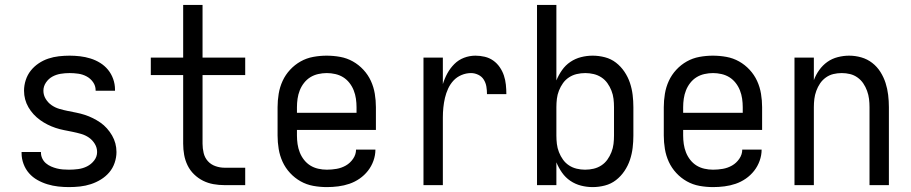

<svg xmlns="http://www.w3.org/2000/svg" viewBox="-20 -755 3715 783"><path d="M261 8Q239 8 217 5.5Q195 3 173.5 -3.5Q152 -10 132.5 -21Q113 -32 98.5 -48.5Q84 -65 76 -86.5Q68 -108 68 -130V-135H147V-133Q147 -120 152.5 -108.5Q158 -97 167.5 -89Q177 -81 188.5 -76Q200 -71 212 -68Q224 -65 236.5 -64Q249 -63 261 -63Q280 -63 299 -65.5Q318 -68 335 -76.5Q352 -85 364 -100.5Q376 -116 376 -135Q376 -153 366.5 -168.5Q357 -184 342.5 -194Q328 -204 310.5 -209Q293 -214 275.5 -217.5Q258 -221 240.5 -224.5Q223 -228 206.5 -233.5Q190 -239 174 -247Q158 -255 143.5 -265.5Q129 -276 117 -289Q105 -302 96 -317.5Q87 -333 82.5 -350Q78 -367 78 -385Q78 -407 85 -428.5Q92 -450 105.5 -467Q119 -484 137.5 -496.5Q156 -509 177 -516Q198 -523 220 -525.5Q242 -528 264 -528Q285 -528 306.5 -525.5Q328 -523 349 -516.5Q370 -510 388.5 -498.5Q407 -487 420.5 -470.5Q434 -454 441.5 -433Q449 -412 449 -390V-385H370V-387Q370 -405 359.5 -420Q349 -435 333 -443.5Q317 -452 299 -454.5Q281 -457 264 -457Q245 -457 227 -454Q209 -451 193.5 -442.5Q178 -434 167.5 -418.5Q157 -403 157 -385Q157 -367 166.5 -351.5Q176 -336 190.5 -326Q205 -316 222 -311Q239 -306 256.5 -302.5Q274 -299 291.5 -295.5Q309 -292 326 -286.5Q343 -281 359 -273Q375 -265 389.5 -255Q404 -245 416 -231.5Q428 -218 437 -202.5Q446 -187 450.5 -170Q455 -153 455 -135Q455 -113 447.5 -91Q440 -69 425.5 -52Q411 -35 391.5 -23Q372 -11 350.5 -4Q329 3 306.5 5.5Q284 8 261 8Z M980 0H896Q873 0 850.5 -4Q828 -8 808 -18Q788 -28 771.5 -44Q755 -60 745 -80.5Q735 -101 731 -123.5Q727 -146 727 -169V-449H595V-520H727V-735H806V-520H980V-449H806V-169Q806 -150 810.5 -131Q815 -112 827.5 -98Q840 -84 858.5 -77.5Q877 -71 896 -71H980Z M1313 8Q1285 8 1257.5 3Q1230 -2 1206 -15.5Q1182 -29 1163 -49.5Q1144 -70 1132.5 -95Q1121 -120 1116.5 -147.5Q1112 -175 1112 -202V-318Q1112 -345 1116.5 -372.5Q1121 -400 1132.5 -425Q1144 -450 1163 -470.5Q1182 -491 1206 -504.5Q1230 -518 1257.5 -523Q1285 -528 1312 -528Q1340 -528 1367.5 -523Q1395 -518 1419 -504.5Q1443 -491 1462 -470.5Q1481 -450 1492.5 -425Q1504 -400 1508.5 -372.5Q1513 -345 1513 -318V-225H1191V-202Q1191 -185 1193.5 -167.5Q1196 -150 1202.5 -133.5Q1209 -117 1220 -103Q1231 -89 1245.5 -80Q1260 -71 1277.5 -67Q1295 -63 1313 -63Q1333 -63 1353 -66.5Q1373 -70 1390.5 -80Q1408 -90 1420 -107.5Q1432 -125 1432 -145H1511Q1511 -122 1503 -99.5Q1495 -77 1480.5 -58.5Q1466 -40 1446.5 -26.5Q1427 -13 1405 -5.5Q1383 2 1359.5 5Q1336 8 1313 8ZM1191 -295H1434V-318Q1434 -335 1431.5 -352.5Q1429 -370 1422.5 -386.5Q1416 -403 1405 -417Q1394 -431 1379.5 -440Q1365 -449 1347.5 -453Q1330 -457 1313 -457Q1295 -457 1277.5 -453Q1260 -449 1245.5 -440Q1231 -431 1220 -417Q1209 -403 1202.5 -386.5Q1196 -370 1193.5 -352.5Q1191 -335 1191 -318Z M1707 0V-520H1786V-412Q1793 -435 1804.5 -456Q1816 -477 1833 -494Q1850 -511 1872.5 -519.5Q1895 -528 1919 -528Q1938 -528 1957 -523.5Q1976 -519 1991.5 -508Q2007 -497 2018 -481Q2029 -465 2035 -447Q2041 -429 2043 -409.5Q2045 -390 2045 -371H1966Q1966 -387 1963.5 -402Q1961 -417 1953 -430Q1945 -443 1930.5 -450Q1916 -457 1901 -457Q1881 -457 1862 -449Q1843 -441 1829.5 -426.5Q1816 -412 1807.5 -393.5Q1799 -375 1794.5 -355.5Q1790 -336 1788 -316Q1786 -296 1786 -276V0Z M2397 8Q2373 8 2349.5 2Q2326 -4 2306 -17.5Q2286 -31 2272 -51Q2258 -71 2249 -93V0H2170V-735H2249V-427Q2258 -449 2272 -469Q2286 -489 2306 -502.5Q2326 -516 2349.5 -522Q2373 -528 2397 -528Q2422 -528 2447 -521.5Q2472 -515 2492 -499.5Q2512 -484 2526.5 -462.5Q2541 -441 2549 -417Q2557 -393 2560 -368Q2563 -343 2563 -318V-202Q2563 -177 2560 -152Q2557 -127 2549 -103Q2541 -79 2526.5 -57.5Q2512 -36 2492 -20.5Q2472 -5 2447 1.5Q2422 8 2397 8ZM2366 -63Q2384 -63 2401 -67Q2418 -71 2432.5 -80.5Q2447 -90 2457 -104Q2467 -118 2473.5 -134.5Q2480 -151 2482 -168Q2484 -185 2484 -202V-318Q2484 -335 2482 -352Q2480 -369 2473.5 -385.5Q2467 -402 2457 -416Q2447 -430 2432.5 -439.5Q2418 -449 2401 -453Q2384 -457 2367 -457Q2349 -457 2332 -453Q2315 -449 2300.5 -439.5Q2286 -430 2276 -416Q2266 -402 2259.5 -385.5Q2253 -369 2251 -352Q2249 -335 2249 -318V-202Q2249 -185 2251 -168Q2253 -151 2259.5 -134.5Q2266 -118 2276 -104Q2286 -90 2300.5 -80.5Q2315 -71 2332 -67Q2349 -63 2366 -63Z M2888 8Q2860 8 2832.5 3Q2805 -2 2781 -15.5Q2757 -29 2738 -49.5Q2719 -70 2707.5 -95Q2696 -120 2691.5 -147.5Q2687 -175 2687 -202V-318Q2687 -345 2691.5 -372.5Q2696 -400 2707.5 -425Q2719 -450 2738 -470.5Q2757 -491 2781 -504.5Q2805 -518 2832.5 -523Q2860 -528 2887 -528Q2915 -528 2942.5 -523Q2970 -518 2994 -504.5Q3018 -491 3037 -470.5Q3056 -450 3067.5 -425Q3079 -400 3083.5 -372.5Q3088 -345 3088 -318V-225H2766V-202Q2766 -185 2768.5 -167.5Q2771 -150 2777.5 -133.5Q2784 -117 2795 -103Q2806 -89 2820.5 -80Q2835 -71 2852.5 -67Q2870 -63 2888 -63Q2908 -63 2928 -66.5Q2948 -70 2965.5 -80Q2983 -90 2995 -107.5Q3007 -125 3007 -145H3086Q3086 -122 3078 -99.5Q3070 -77 3055.5 -58.5Q3041 -40 3021.5 -26.5Q3002 -13 2980 -5.5Q2958 2 2934.5 5Q2911 8 2888 8ZM2766 -295H3009V-318Q3009 -335 3006.5 -352.5Q3004 -370 2997.5 -386.5Q2991 -403 2980 -417Q2969 -431 2954.5 -440Q2940 -449 2922.5 -453Q2905 -457 2888 -457Q2870 -457 2852.5 -453Q2835 -449 2820.5 -440Q2806 -431 2795 -417Q2784 -403 2777.5 -386.5Q2771 -370 2768.5 -352.5Q2766 -335 2766 -318Z M3220 0V-520H3299V-428Q3307 -450 3321 -469.5Q3335 -489 3354 -502.5Q3373 -516 3396.5 -522Q3420 -528 3443 -528Q3468 -528 3492.5 -521Q3517 -514 3537 -498.5Q3557 -483 3570.5 -461.5Q3584 -440 3591.5 -416.5Q3599 -393 3602 -368Q3605 -343 3605 -318V0H3526V-318Q3526 -335 3524 -351.5Q3522 -368 3516 -384.5Q3510 -401 3500.5 -415Q3491 -429 3477 -439Q3463 -449 3446.5 -453Q3430 -457 3413 -457Q3395 -457 3378.5 -453Q3362 -449 3348 -439Q3334 -429 3324.5 -415Q3315 -401 3309 -384.5Q3303 -368 3301 -351.5Q3299 -335 3299 -318V0Z"/></svg>

Font: Iosevka Pride
Style: Regular
Weight: 400
Monospace: yes
Designer: Belleve Invis
Foundry: Belleve Invis
Version: Version 30.3.1; ttfautohint (v1.8.4)